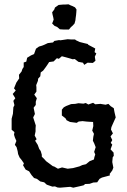

<svg xmlns="http://www.w3.org/2000/svg" viewBox="-20 -861 591 891"><path d="M258 10 247 9 235 4 223 5 197 -4 185 -15 167 -19 151 -31 138 -35 126 -49 115 -66 99 -74 87 -94 91 -103 80 -119 71 -130 64 -146 62 -159 57 -178 49 -189 56 -207 49 -223 45 -236 47 -248 34 -259V-310L40 -333L42 -363L47 -373L42 -393L51 -405L39 -425L53 -441L45 -451L56 -478L69 -497L68 -514L80 -529L84 -541L90 -550V-571L102 -575L106 -593L124 -604L138 -610L147 -635L161 -645L175 -649L185 -653L202 -661L226 -664L232 -671L254 -675L260 -674L294 -679L308 -678H328L333 -674L350 -666L374 -660L387 -657L390 -653L422 -636L419 -619L427 -613L420 -598L423 -579L411 -569L386 -570L371 -560L365 -570L344 -574L327 -587L317 -586L304 -590L286 -595L267 -600L253 -588L244 -591L229 -576L208 -573L199 -559L192 -549L180 -533L169 -525L167 -507L157 -496L156 -486L148 -466L149 -456V-436L139 -422L151 -405L146 -389V-374L136 -361L142 -332L134 -316L146 -279L145 -265V-251L141 -232L150 -215L143 -208L155 -189L162 -170L169 -160L174 -143V-134L187 -121L194 -113L209 -102L225 -90L232 -88L249 -78L268 -84L294 -78L319 -81L349 -89L362 -95L379 -99L396 -113L416 -121L418 -132L422 -144L417 -156L424 -178L417 -196L411 -208L413 -226L416 -240L408 -255L413 -276L412 -295L393 -296L380 -297L363 -299L345 -297L336 -291L305 -295L289 -303L284 -312L267 -325V-352L276 -363L287 -369L310 -378L329 -379L344 -382L367 -380L378 -383L390 -376L412 -384L422 -377L446 -379L470 -375L483 -379L494 -368L508 -359L511 -342L517 -316L504 -287L497 -271L495 -260L504 -242L493 -228L501 -211L494 -198L501 -190L493 -168L507 -153L508 -138L503 -131L501 -109L506 -83L501 -70L489 -54L490 -47L453 -37L442 -31L431 -15L413 -14L396 -8L375 -7L368 -1L351 3L320 10L306 6ZM300 -724H291H275L258 -725L245 -736L233 -741L222 -752L226 -762L229 -770L227 -781L224 -793L222 -804L232 -817L235 -826L252 -838L262 -839L274 -840H283L298 -841L308 -836L316 -833L328 -827L335 -817L334 -802L333 -791L331 -777L330 -767L326 -752L317 -742L309 -735Z"/></svg>

Font: Winky Rough
Style: Regular
Weight: 400
Designer: Simon Atzbach
Foundry: typofactur
Version: Version 1.206